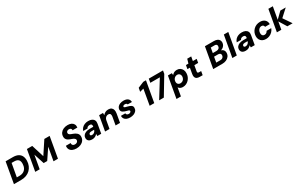

<svg xmlns="http://www.w3.org/2000/svg" viewBox="373 -3056 8740 5612"><g transform="rotate(-30 4743.0 -250.0)"><path d="M23 0 146 -700H391Q499 -700 567.5 -663Q636 -626 667 -559.5Q698 -493 695 -403Q693 -314 661.5 -240Q630 -166 574.5 -112Q519 -58 441.5 -29Q364 0 268 0ZM195 -129H282Q365 -129 421.5 -161Q478 -193 508.5 -252Q539 -311 541 -392Q543 -453 524.5 -492.5Q506 -532 465.5 -552Q425 -572 361 -572H274Z M742 0 865 -700H1045L1176 -279L1453 -700H1632L1509 0H1359L1438 -448L1203 -99H1084L971 -448L892 0Z M2133 12Q2056 12 1999.5 -14Q1943 -40 1915.5 -90Q1888 -140 1899 -212H2059Q2055 -181 2065.5 -159Q2076 -137 2098.5 -125.5Q2121 -114 2152 -114Q2183 -114 2206.5 -125Q2230 -136 2243 -155.5Q2256 -175 2257 -201Q2257 -219 2249 -233.5Q2241 -248 2226.5 -259Q2212 -270 2192.5 -279.5Q2173 -289 2149.5 -297Q2126 -305 2102 -314Q2033 -337 1996 -380Q1959 -423 1962 -486Q1964 -555 2000.5 -605.5Q2037 -656 2100 -684Q2163 -712 2242 -712Q2312 -712 2362.5 -688.5Q2413 -665 2438.5 -619Q2464 -573 2456 -506H2294Q2298 -531 2289 -549Q2280 -567 2260.5 -576.5Q2241 -586 2216 -586Q2188 -586 2167.5 -576.5Q2147 -567 2135.5 -550Q2124 -533 2123 -511Q2123 -494 2129.5 -481.5Q2136 -469 2148 -459.5Q2160 -450 2177 -441.5Q2194 -433 2214.5 -425.5Q2235 -418 2257 -410Q2291 -398 2321 -381Q2351 -364 2374 -341.5Q2397 -319 2409.5 -288.5Q2422 -258 2420 -219Q2418 -150 2381 -98Q2344 -46 2279.5 -17Q2215 12 2133 12Z M2665 12Q2608 12 2572 -5.5Q2536 -23 2519.5 -54Q2503 -85 2504 -124Q2505 -175 2535 -212.5Q2565 -250 2619.5 -271.5Q2674 -293 2749 -293H2870Q2876 -327 2871 -349Q2866 -371 2849 -381.5Q2832 -392 2799 -392Q2765 -392 2737.5 -377.5Q2710 -363 2699 -333H2554Q2570 -387 2607.5 -427.5Q2645 -468 2700 -490.5Q2755 -513 2821 -513Q2894 -513 2943 -489.5Q2992 -466 3013.5 -420.5Q3035 -375 3023 -310L2969 0H2837V-71Q2822 -53 2804.5 -37.5Q2787 -22 2765.5 -11Q2744 0 2719 6Q2694 12 2665 12ZM2723 -102Q2746 -102 2766 -110Q2786 -118 2802 -131.5Q2818 -145 2829.5 -163.5Q2841 -182 2847 -204V-205H2751Q2726 -205 2707 -197.5Q2688 -190 2677.5 -176.5Q2667 -163 2667 -145Q2666 -123 2682 -112.5Q2698 -102 2723 -102Z M3099 0 3187 -501H3318L3319 -425Q3349 -465 3394 -489Q3439 -513 3498 -513Q3563 -513 3601.5 -485Q3640 -457 3653 -406Q3666 -355 3654 -284L3604 0H3454L3502 -270Q3511 -326 3494 -356.5Q3477 -387 3425 -387Q3394 -387 3367.5 -372.5Q3341 -358 3322 -331.5Q3303 -305 3296 -266L3249 0Z M3942 12Q3870 12 3821 -11.5Q3772 -35 3748.5 -75.5Q3725 -116 3730 -165H3878Q3878 -145 3887.5 -130.5Q3897 -116 3915.5 -107.5Q3934 -99 3960 -99Q3985 -99 4001.5 -106.5Q4018 -114 4027.5 -126Q4037 -138 4037 -152Q4038 -167 4028 -176.5Q4018 -186 3999.5 -192Q3981 -198 3957 -203Q3922 -211 3889.5 -222.5Q3857 -234 3831.5 -250Q3806 -266 3792 -289.5Q3778 -313 3779 -345Q3780 -394 3810.5 -432Q3841 -470 3893.5 -491.5Q3946 -513 4013 -513Q4108 -513 4159.5 -470.5Q4211 -428 4210 -356H4068Q4065 -377 4046 -389Q4027 -401 3996 -401Q3965 -401 3945.5 -388.5Q3926 -376 3926 -358Q3925 -346 3936 -337Q3947 -328 3967 -321.5Q3987 -315 4016 -309Q4056 -299 4088.5 -288Q4121 -277 4144 -261.5Q4167 -246 4179 -223.5Q4191 -201 4189 -168Q4188 -113 4155.5 -72.5Q4123 -32 4067.5 -10Q4012 12 3942 12Z M4604 0 4696 -527 4567 -492 4590 -616 4793 -700H4883L4759 0Z M4924 0 5278 -572H4956L4978 -700H5458L5440 -595L5082 0Z M5382 220 5509 -501H5642L5647 -436Q5667 -459 5691.5 -476.5Q5716 -494 5746.5 -503.5Q5777 -513 5814 -513Q5876 -513 5921.5 -483.5Q5967 -454 5991 -403Q6015 -352 6012 -287Q6011 -226 5988 -171.5Q5965 -117 5926 -76Q5887 -35 5836 -11.5Q5785 12 5726 12Q5692 12 5663.5 3Q5635 -6 5614.5 -22.5Q5594 -39 5581 -60L5532 220ZM5713 -119Q5753 -119 5785.5 -138Q5818 -157 5837 -190.5Q5856 -224 5858 -266Q5859 -299 5846.5 -325.5Q5834 -352 5809.5 -367.5Q5785 -383 5751 -383Q5711 -383 5679 -363Q5647 -343 5628 -309.5Q5609 -276 5607 -232Q5606 -199 5618.5 -173.5Q5631 -148 5655.5 -133.5Q5680 -119 5713 -119Z M6299 0Q6236 0 6198 -20Q6160 -40 6147 -81Q6134 -122 6145 -184L6179 -376H6095L6118 -501H6201L6243 -643H6377L6351 -501H6480L6458 -376H6329L6295 -183Q6290 -151 6303 -139Q6316 -127 6345 -127H6415L6393 0Z M6749 0 6873 -700H7172Q7238 -700 7282 -681Q7326 -662 7348 -626.5Q7370 -591 7369 -542Q7367 -490 7340.5 -448.5Q7314 -407 7270 -382Q7226 -357 7171 -352L7189 -364Q7232 -362 7263.5 -342Q7295 -322 7311.5 -289.5Q7328 -257 7326 -217Q7325 -151 7289 -102Q7253 -53 7193 -26.5Q7133 0 7059 0ZM6920 -120H7055Q7093 -120 7119.5 -133Q7146 -146 7161 -170.5Q7176 -195 7177 -226Q7178 -262 7154 -282Q7130 -302 7085 -302H6952ZM6972 -411H7094Q7147 -411 7178 -438Q7209 -465 7210 -511Q7211 -534 7201.5 -550Q7192 -566 7173 -574.5Q7154 -583 7124 -582L7002 -581Z M7395 0 7523 -720H7673L7545 0Z M7846 12Q7789 12 7753 -5.5Q7717 -23 7700.5 -54Q7684 -85 7685 -124Q7686 -175 7716 -212.5Q7746 -250 7800.5 -271.5Q7855 -293 7930 -293H8051Q8057 -327 8052 -349Q8047 -371 8030 -381.5Q8013 -392 7980 -392Q7946 -392 7918.5 -377.5Q7891 -363 7880 -333H7735Q7751 -387 7788.5 -427.5Q7826 -468 7881 -490.5Q7936 -513 8002 -513Q8075 -513 8124 -489.5Q8173 -466 8194.5 -420.5Q8216 -375 8204 -310L8150 0H8018V-71Q8003 -53 7985.5 -37.5Q7968 -22 7946.5 -11Q7925 0 7900 6Q7875 12 7846 12ZM7904 -102Q7927 -102 7947 -110Q7967 -118 7983 -131.5Q7999 -145 8010.5 -163.5Q8022 -182 8028 -204V-205H7932Q7907 -205 7888 -197.5Q7869 -190 7858.5 -176.5Q7848 -163 7848 -145Q7847 -123 7863 -112.5Q7879 -102 7904 -102Z M8528 12Q8458 12 8407.5 -16.5Q8357 -45 8330.5 -95Q8304 -145 8306 -211Q8308 -275 8332.5 -329.5Q8357 -384 8399 -425.5Q8441 -467 8497 -490Q8553 -513 8620 -513Q8719 -513 8778.5 -460Q8838 -407 8838 -312H8679Q8677 -346 8655 -365.5Q8633 -385 8597 -385Q8560 -385 8529.5 -364Q8499 -343 8480.5 -306.5Q8462 -270 8461 -225Q8460 -200 8465.5 -180Q8471 -160 8482.5 -145.5Q8494 -131 8511 -123.5Q8528 -116 8549 -116Q8574 -116 8595.5 -125Q8617 -134 8633 -150.5Q8649 -167 8658 -189H8817Q8795 -129 8752 -83.5Q8709 -38 8651.5 -13Q8594 12 8528 12Z M9251 0 9078 -281 9304 -501H9486L9202 -242L9213 -318L9429 0ZM8898 0 9026 -720H9176L9048 0Z"/></g></svg>

Font: DM Sans 17pt Black
Style: Italic
Weight: 900
Italic angle: -10°
Version: Version 4.004;gftools[0.9.30]